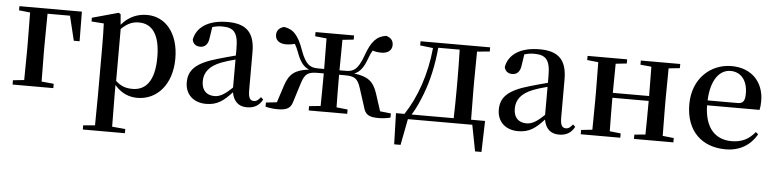

<svg xmlns="http://www.w3.org/2000/svg" viewBox="-47 -785 5180 1286"><g transform="rotate(5 2543.0 -142.0)"><path d="M40 -499 115 -491C116 -435 117 -349 117 -287V-232C117 -177 116 -93 115 -37L40 -29V0H314V-29L232 -37L230 -232V-287L232 -493H383L423 -328H462L460 -527H40Z M880 16C1011 16 1111 -93 1111 -268C1111 -440 1020 -543 898 -543C834 -543 774 -519 726 -462L720 -532L707 -541L530 -492V-467L613 -461C615 -412 616 -366 616 -299V19L614 224L535 231V259H818V231L729 223L727 19V-57C772 -4 825 16 880 16ZM729 -434C773 -477 809 -488 848 -488C934 -488 990 -422 990 -266C990 -100 926 -41 843 -41C799 -41 765 -51 729 -85Z M1616 15C1665 15 1698 -4 1721 -46L1705 -61C1687 -38 1676 -31 1660 -31C1635 -31 1622 -47 1622 -100V-356C1622 -488 1565 -543 1439 -543C1310 -543 1231 -490 1216 -404C1222 -376 1242 -362 1270 -362C1299 -362 1323 -380 1328 -428L1339 -500C1362 -507 1383 -510 1404 -510C1482 -510 1513 -480 1513 -372V-324C1472 -313 1429 -302 1393 -291C1249 -250 1201 -199 1201 -117C1201 -33 1260 16 1342 16C1417 16 1459 -16 1515 -77C1526 -19 1558 15 1616 15ZM1513 -109C1458 -55 1426 -41 1393 -41C1342 -41 1307 -71 1307 -133C1307 -194 1342 -238 1419 -268C1444 -278 1478 -288 1513 -297Z M2031 -499 2108 -491C2109 -436 2110 -353 2110 -286H2069C2018 -286 1986 -301 1951 -397C1916 -497 1880 -534 1818 -543C1786 -534 1769 -515 1769 -485C1769 -449 1798 -428 1839 -428C1862 -428 1881 -431 1900 -436C1908 -422 1916 -407 1924 -385C1948 -318 1973 -287 2010 -273C1918 -262 1878 -233 1852 -153L1814 -36L1741 -28V0C1765 6 1795 10 1821 10C1888 10 1912 -6 1925 -57L1963 -178C1984 -245 2007 -256 2073 -256H2110C2110 -178 2109 -93 2108 -37L2031 -29V0H2290V-29L2215 -37C2214 -93 2213 -178 2213 -256H2249C2315 -256 2338 -245 2359 -178L2398 -57C2411 -6 2434 10 2502 10C2527 10 2556 6 2581 0V-28L2508 -36L2470 -153C2444 -233 2404 -262 2313 -273C2350 -287 2375 -318 2399 -385C2407 -407 2414 -423 2423 -437C2441 -431 2459 -428 2483 -428C2524 -428 2553 -449 2553 -485C2553 -515 2537 -534 2505 -543C2442 -534 2406 -497 2371 -397C2336 -301 2306 -286 2254 -286H2213L2215 -491L2290 -499V-527H2031Z M2737 -499 2824 -489C2807 -309 2750 -150 2672 -33H2615L2621 176H2664L2698 0H3131L3165 176H3208L3214 -33H3120L3118 -232V-296L3120 -491L3205 -499V-527H2737ZM3003 -33H2720C2747 -75 2769 -125 2789 -177C2826 -273 2849 -382 2859 -494H3003C3005 -438 3006 -351 3006 -296V-232C3006 -176 3005 -90 3003 -33Z M3714 15C3763 15 3796 -4 3819 -46L3803 -61C3785 -38 3774 -31 3758 -31C3733 -31 3720 -47 3720 -100V-356C3720 -488 3663 -543 3537 -543C3408 -543 3329 -490 3314 -404C3320 -376 3340 -362 3368 -362C3397 -362 3421 -380 3426 -428L3437 -500C3460 -507 3481 -510 3502 -510C3580 -510 3611 -480 3611 -372V-324C3570 -313 3527 -302 3491 -291C3347 -250 3299 -199 3299 -117C3299 -33 3358 16 3440 16C3515 16 3557 -16 3613 -77C3624 -19 3656 15 3714 15ZM3611 -109C3556 -55 3524 -41 3491 -41C3440 -41 3405 -71 3405 -133C3405 -194 3440 -238 3517 -268C3542 -278 3576 -288 3611 -297Z M4218 -499 4292 -492C4293 -437 4294 -356 4294 -295H4050L4052 -491L4126 -499V-527H3860V-499L3935 -491C3936 -435 3937 -351 3937 -296V-232C3937 -177 3936 -93 3935 -37L3860 -29V0H4126V-29L4052 -37C4051 -93 4050 -181 4050 -262H4294C4294 -180 4293 -93 4292 -36L4218 -29V0H4483V-29L4408 -37L4406 -232V-296L4408 -491L4483 -499V-527H4218Z M4835 16C4930 16 5001 -28 5044 -103L5027 -117C4989 -69 4941 -42 4870 -42C4765 -42 4689 -110 4686 -267H5039C5043 -284 5045 -303 5045 -328C5045 -449 4967 -543 4827 -543C4689 -543 4567 -439 4567 -264C4567 -81 4678 16 4835 16ZM4687 -300C4692 -440 4751 -510 4823 -510C4894 -510 4938 -455 4938 -369C4938 -320 4927 -300 4888 -300Z"/></g></svg>

Font: GenKiMin2 TW SB
Style: Regular
Weight: 600
Version: Version 2.100;PS 2.1;hotconv 16.6.51;makeotf.lib2.5.65220 DE